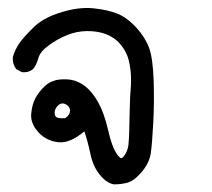

<svg xmlns="http://www.w3.org/2000/svg" viewBox="-20 -281 540 490"><path d="M270.5 189.5Q251.5 186 234.4 164.6Q225.6 153.8 219.5 139.9Q213.4 126 210 108.4Q204.1 80.6 195.3 54.2Q158.7 85 129.9 82Q114.3 80.6 101.3 74.2Q88.4 67.9 78.1 56.6Q57.6 34.2 59.6 9.8Q61.5 -13.2 70.3 -30.3Q79.1 -46.4 92.8 -59.6Q97.2 -64 102.1 -67.4Q106.9 -70.8 112.5 -73Q118.2 -75.2 123.5 -76.7Q140.6 -80.1 159.7 -77.6Q179.2 -74.7 197.3 -61Q215.3 -46.9 230.5 -20Q245.6 6.8 255.9 50.8Q265.1 93.3 278.8 112.8Q279.8 114.7 281 116Q282.2 117.2 283.2 118.2Q284.2 119.1 285.2 120.1Q287.1 122.1 288.6 122.6Q290 123 291.5 122.1Q293 121.1 295.4 118.7Q300.8 111.8 303.7 104.7Q306.6 97.7 307.6 90.3Q308.1 85 308.8 75.4Q309.6 65.9 309.8 52.5Q310.1 39.1 310.5 22Q310.5 16.6 310.8 11.7Q311 6.8 311 2.2Q311 -2.4 311.3 -6.8Q311.5 -11.2 311.5 -15.4Q311.5 -19.5 311.8 -23.2Q312 -26.9 312 -30.3Q312 -33.7 312.3 -36.9Q312.5 -40 312.7 -43Q313 -45.9 313.2 -48.3Q313.5 -50.8 313.5 -53.2Q315.4 -75.7 313.5 -97.4Q311.5 -119.1 305.7 -136.7Q299.3 -154.3 285.6 -169.9Q272 -185.5 250.5 -193.8Q228.5 -202.1 201.4 -201.7Q174.3 -201.2 149.9 -190.9Q125 -180.7 103 -164.1Q92.3 -156.2 86.2 -148.4Q80.1 -140.6 78.1 -133.3Q72.8 -114.3 64.9 -105.5L64.5 -105Q62.5 -103 60.1 -101.6Q57.6 -100.1 54.9 -99.1Q52.2 -98.1 49.6 -97.4Q46.9 -96.7 43.9 -96.7Q41 -96.7 37.6 -96.7H36.6L35.2 -97.2L22.5 -104L21.5 -105L20.5 -106Q11.7 -118.2 12.7 -134.3V-134.8V-135.3Q18.1 -153.8 28.8 -169.9Q39.6 -185.5 64 -209.5Q76.2 -222.2 94 -232.2Q111.8 -242.2 134.3 -249Q180.2 -263.7 218.3 -259.8Q256.3 -255.9 280.8 -245.6Q289.1 -242.2 297.1 -237.1Q305.2 -231.9 312.7 -225.3Q320.3 -218.8 328.1 -210.4Q350.6 -185.5 360.4 -159.2Q365.2 -146 368.2 -125.2Q371.1 -104.5 372.1 -76.2Q374 -20.5 371.1 33.4Q368.2 87.4 364.7 110.8Q360.8 135.3 341.8 157.7Q322.8 180.2 305.7 185.1Q290 189.5 271.5 189.5H271ZM146.5 20.5Q152.8 16.1 155.8 11.5Q158.7 6.8 158.7 2Q159.2 -8.3 148.4 -14.6Q138.2 -20 130.4 -13.7Q120.6 -5.9 119.6 4.4Q118.7 14.2 123.5 17.6Q129.4 22 146.5 20.5Z"/></svg>

Font: NaikaiFont
Style: SemiBold
Weight: 600
Version: Version 1.89